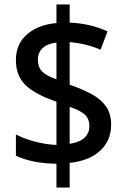

<svg xmlns="http://www.w3.org/2000/svg" viewBox="-20 -779 564 857"><path d="M232 -48Q122 -50 51 -84V-179Q84 -161 134 -147.5Q184 -134 232 -132V-325Q134 -359 92.5 -400.5Q51 -442 51 -511Q51 -583 101 -626Q151 -669 232 -676V-759H291V-678Q339 -676 381 -666Q423 -656 460 -639L429 -557Q364 -585 291 -591V-401Q348 -381 389.5 -358.5Q431 -336 453.5 -303.5Q476 -271 476 -222Q476 -153 428.5 -107.5Q381 -62 291 -52V58H232ZM232 -589Q191 -584 170 -564Q149 -544 149 -513Q149 -480 167.5 -460.5Q186 -441 232 -425ZM291 -137Q336 -144 357.5 -164.5Q379 -185 379 -216Q379 -248 359 -267Q339 -286 291 -302Z"/></svg>

Font: Noto Sans Sinhala SemiCondensed Medium
Style: Regular
Weight: 500
Width: 4
Designer: Jelle Bosma - Monotype Design Team
Foundry: Monotype Imaging Inc.
Version: Version 2.006; ttfautohint (v1.8.4.7-5d5b)